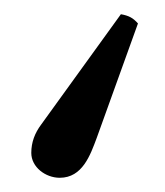

<svg xmlns="http://www.w3.org/2000/svg" viewBox="-20 -119 232 270"><path d="M64 131C96 131 107 99 116 75L174 -86C167 -94 161 -97 150 -99L38 56C29 68 24 81 24 96C24 116 44 131 64 131Z"/></svg>

Font: Libertinus Serif Display
Style: Regular
Weight: 400
Designer: Philipp H. Poll
Foundry: Khaled Hosny
Version: Version 6.1